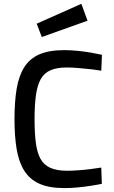

<svg xmlns="http://www.w3.org/2000/svg" viewBox="-20 -956 584 987"><path d="M310.4 10.9Q232.1 10.9 182.2 -11.7Q132.2 -34.4 104.5 -78.8Q76.7 -123.2 65.6 -189.5Q54.5 -255.8 54.5 -342.6Q54.5 -434 65.8 -500.8Q77.2 -567.6 105.4 -611.6Q133.6 -655.5 183.2 -676.9Q232.9 -698.3 310.4 -698.3Q346 -698.3 382.5 -694.4Q419 -690.5 450.7 -684.9Q482.4 -679.3 504.1 -674.3L500.5 -592.3Q478.3 -596.6 446.1 -600.2Q414 -603.7 381.3 -606.4Q348.5 -609.1 322.9 -609.1Q272.4 -609.1 239.6 -594.9Q206.8 -580.7 189.3 -549.1Q171.7 -517.5 164.7 -466.6Q157.7 -415.7 157.7 -342.6Q157.7 -271.4 164.3 -221.3Q170.8 -171.2 188.2 -139.5Q205.7 -107.9 238.9 -93.1Q272.1 -78.3 325.4 -78.3Q351.8 -78.3 384.1 -80.7Q416.4 -83.1 447.3 -87Q478.3 -90.8 500.5 -94.6L503.5 -11Q479.8 -6 446.9 -0.9Q414.1 4.3 378.3 7.6Q342.5 10.9 310.4 10.9ZM194.9 -765.7 168.6 -834.2 398.3 -936.4 429.9 -849.6Z"/></svg>

Font: Titillium Web SemiBold
Style: Regular
Weight: 600
Designer: Mohamed Gaber, Accademia di Belle Arti di Urbino
Foundry: Kief Type Foundry, Accademia di Belle Arti di Urbino
Version: Version 3.000; ttfautohint (v1.8.4)